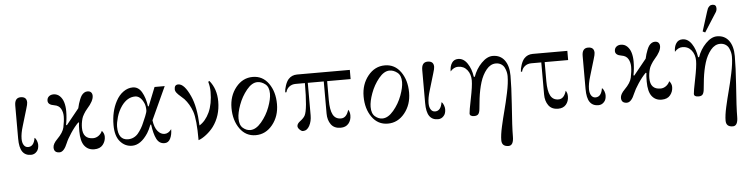

<svg xmlns="http://www.w3.org/2000/svg" viewBox="-54 -1014 6182 1581"><g transform="rotate(-5 3037.0 -224.0)"><path d="M126 -468Q176 -468 176 -421Q176 -406 164 -368L123 -231Q104 -170 104 -126Q104 -93 117 -73.5Q130 -54 152 -54Q200 -54 211 -125Q222 -118 229 -99Q236 -80 236 -66Q236 -29 218 -10Q199 12 170 12Q123 12 99.5 -22Q76 -56 76 -130V-403Q76 -468 126 -468Z M344 -420Q344 -442 359 -455Q374 -468 397 -468Q428 -468 449.5 -447Q471 -426 480.5 -393.5Q490 -361 490 -321Q490 -265 479 -208L485 -205L591 -336Q596 -358 600.5 -373Q605 -388 613 -408Q621 -428 629.5 -440Q638 -452 650.5 -460Q663 -468 678 -468Q698 -468 708 -457Q718 -446 718 -428Q718 -386 664 -326Q648 -308 634.5 -285Q621 -262 618 -249Q607 -210 607 -173Q607 -80 692 -80Q716 -80 737 -95Q758 -110 768 -134Q788 -112 788 -84Q788 -47 764.5 -17.5Q741 12 693 12Q642 12 612.5 -26Q583 -64 583 -147Q583 -198 587 -218L581 -220Q548 -187 516 -138.5Q484 -90 472 -60Q443 12 406 12Q360 12 360 -32Q360 -62 397 -99Q446 -148 455 -190Q466 -242 466 -280Q466 -316 450 -344Q434 -372 396 -378Q344 -386 344 -420Z M1006 10Q948 10 908 -36Q868 -82 868 -172Q868 -286 913 -369Q938 -416 975 -442Q1012 -468 1052 -468Q1099 -468 1126.5 -421Q1154 -374 1164 -303L1170 -301L1232 -456H1316L1191 -184Q1199 -124 1224 -94Q1249 -64 1281 -64Q1313 -64 1338 -98Q1338 -52 1322 -20Q1306 12 1274 12Q1230 12 1208.5 -30.5Q1187 -73 1177 -150H1171Q1153 -105 1138 -82Q1078 10 1006 10ZM978 -46Q1003 -46 1024.5 -56.5Q1046 -67 1061 -85Q1076 -103 1089.5 -125.5Q1103 -148 1113 -173Q1123 -198 1134 -222Q1148 -256 1148 -270Q1148 -306 1138 -329Q1110 -392 1065 -392Q1001 -392 953 -326Q924 -285 910 -236.5Q896 -188 896 -157Q896 -46 978 -46Z M1428 -460Q1478 -460 1526 -353Q1567 -264 1573 -108Q1624 -139 1656 -207Q1688 -277 1688 -376Q1688 -420 1676 -460L1686 -466Q1744 -396 1744 -292Q1744 -173 1680 -86Q1655 -53 1620 -25.5Q1585 2 1555 12Q1555 -161 1532 -226Q1509 -290 1468 -335Q1462 -342 1440.5 -360Q1419 -378 1407.5 -393Q1396 -408 1396 -423Q1396 -460 1428 -460Z M1987 -34Q2034 -34 2079.5 -88Q2125 -142 2149.5 -208Q2174 -274 2174 -319Q2174 -374 2143 -398Q2112 -422 2079 -422Q2033 -422 1989.5 -368.5Q1946 -315 1922 -249Q1898 -183 1898 -137Q1898 -82 1926.5 -58Q1955 -34 1987 -34ZM2028 12Q1946 12 1897 -57Q1848 -126 1848 -228Q1848 -328 1904.5 -398Q1961 -468 2044 -468Q2126 -468 2175 -399Q2224 -330 2224 -228Q2224 -128 2167.5 -58Q2111 12 2028 12Z M2846 -456V-380H2652V-222Q2652 -142 2672.5 -103Q2693 -64 2739 -64Q2785 -64 2804 -130Q2818 -112 2818 -82Q2818 -42 2795 -15Q2772 12 2730 12Q2676 12 2650 -24.5Q2624 -61 2624 -114V-380H2492V-111Q2492 -62 2472 -25Q2452 12 2418 12Q2406 12 2390 -4Q2376 -18 2376 -32Q2376 -52 2403.5 -72.5Q2431 -93 2442 -113Q2468 -160 2468 -380H2392Q2360 -380 2338 -362.5Q2316 -345 2310 -318H2300Q2300 -341 2311 -374Q2322 -407 2338 -425Q2366 -456 2410 -456Z M3079 -34Q3126 -34 3171.5 -88Q3217 -142 3241.5 -208Q3266 -274 3266 -319Q3266 -374 3235 -398Q3204 -422 3171 -422Q3125 -422 3081.5 -368.5Q3038 -315 3014 -249Q2990 -183 2990 -137Q2990 -82 3018.5 -58Q3047 -34 3079 -34ZM3120 12Q3038 12 2989 -57Q2940 -126 2940 -228Q2940 -328 2996.5 -398Q3053 -468 3136 -468Q3218 -468 3267 -399Q3316 -330 3316 -228Q3316 -128 3259.5 -58Q3203 12 3120 12Z M3490 -468Q3540 -468 3540 -421Q3540 -406 3528 -368L3487 -231Q3468 -170 3468 -126Q3468 -93 3481 -73.5Q3494 -54 3516 -54Q3564 -54 3575 -125Q3586 -118 3593 -99Q3600 -80 3600 -66Q3600 -29 3582 -10Q3563 12 3534 12Q3487 12 3463.5 -22Q3440 -56 3440 -130V-403Q3440 -468 3490 -468Z M3797 -12Q3797 -30 3818 -133Q3839 -236 3839 -282Q3839 -334 3811 -369Q3783 -404 3736 -404Q3701 -404 3672 -371Q3672 -414 3690 -441Q3708 -468 3742 -468Q3787 -468 3818 -422Q3849 -376 3858 -311L3866 -309Q3888 -373 3934.5 -420.5Q3981 -468 4028 -468Q4090 -468 4125 -422Q4160 -375 4160 -293Q4160 -201 4150 -58Q4136 131 4136 207Q4136 282 4094 282Q4038 282 4038 230Q4038 186 4053.5 117Q4069 48 4084 -8Q4101 -72 4118.5 -154Q4136 -236 4136 -292Q4136 -309 4132 -326.5Q4128 -344 4119 -362.5Q4110 -381 4091.5 -392.5Q4073 -404 4048 -404Q4004 -404 3970 -362.5Q3936 -321 3917.5 -261Q3899 -201 3890 -128Q3884 -78 3881.5 -47Q3879 -16 3869 -2Q3859 12 3834 12Q3797 12 3797 -12Z M4644 -456V-380H4450V-222Q4450 -142 4470.5 -103Q4491 -64 4537 -64Q4583 -64 4602 -130Q4616 -112 4616 -82Q4616 -42 4593 -15Q4570 12 4528 12Q4474 12 4448 -24.5Q4422 -61 4422 -114V-380H4340Q4308 -380 4286 -362.5Q4264 -345 4258 -318H4248Q4248 -341 4259 -374Q4270 -407 4286 -425Q4314 -456 4358 -456Z M4816 -468Q4866 -468 4866 -421Q4866 -406 4854 -368L4813 -231Q4794 -170 4794 -126Q4794 -93 4807 -73.5Q4820 -54 4842 -54Q4890 -54 4901 -125Q4912 -118 4919 -99Q4926 -80 4926 -66Q4926 -29 4908 -10Q4889 12 4860 12Q4813 12 4789.5 -22Q4766 -56 4766 -130V-403Q4766 -468 4816 -468Z M5034 -420Q5034 -442 5049 -455Q5064 -468 5087 -468Q5118 -468 5139.5 -447Q5161 -426 5170.5 -393.5Q5180 -361 5180 -321Q5180 -265 5169 -208L5175 -205L5281 -336Q5286 -358 5290.5 -373Q5295 -388 5303 -408Q5311 -428 5319.5 -440Q5328 -452 5340.5 -460Q5353 -468 5368 -468Q5388 -468 5398 -457Q5408 -446 5408 -428Q5408 -386 5354 -326Q5338 -308 5324.5 -285Q5311 -262 5308 -249Q5297 -210 5297 -173Q5297 -80 5382 -80Q5406 -80 5427 -95Q5448 -110 5458 -134Q5478 -112 5478 -84Q5478 -47 5454.5 -17.5Q5431 12 5383 12Q5332 12 5302.5 -26Q5273 -64 5273 -147Q5273 -198 5277 -218L5271 -220Q5238 -187 5206 -138.5Q5174 -90 5162 -60Q5133 12 5096 12Q5050 12 5050 -32Q5050 -62 5087 -99Q5136 -148 5145 -190Q5156 -242 5156 -280Q5156 -316 5140 -344Q5124 -372 5086 -378Q5034 -386 5034 -420Z M5866 -730Q5898 -730 5898 -699Q5898 -688 5895 -679Q5892 -670 5887 -663Q5882 -656 5876 -646L5788 -508L5768 -518L5818 -676Q5823 -693 5827.5 -702.5Q5832 -712 5842 -721Q5852 -730 5866 -730ZM5651 -12Q5651 -30 5672 -133Q5693 -236 5693 -282Q5693 -334 5665 -369Q5637 -404 5590 -404Q5555 -404 5526 -371Q5526 -414 5544 -441Q5562 -468 5596 -468Q5641 -468 5672 -422Q5703 -376 5712 -311L5720 -309Q5742 -373 5788.5 -420.5Q5835 -468 5882 -468Q5944 -468 5979 -422Q6014 -375 6014 -293Q6014 -201 6004 -58Q5990 131 5990 207Q5990 282 5948 282Q5892 282 5892 230Q5892 186 5907.5 117Q5923 48 5938 -8Q5955 -72 5972.5 -154Q5990 -236 5990 -292Q5990 -309 5986 -326.5Q5982 -344 5973 -362.5Q5964 -381 5945.5 -392.5Q5927 -404 5902 -404Q5858 -404 5824 -362.5Q5790 -321 5771.5 -261Q5753 -201 5744 -128Q5738 -78 5735.5 -47Q5733 -16 5723 -2Q5713 12 5688 12Q5651 12 5651 -12Z"/></g></svg>

Font: Old Standard TT
Style: Regular
Weight: 400
Designer: Alexey Kryukov <alexios@thessalonica.org.ru>
Version: Version 2.2